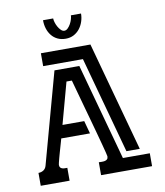

<svg xmlns="http://www.w3.org/2000/svg" viewBox="-88 -874 812 947"><g transform="rotate(-10 318.0 -401.0)"><path d="M196.8 -276.9H305.7L323.2 -212.4H179.2Q178.2 -208.5 175.3 -198.2Q172.4 -188 168.5 -174.6Q164.6 -161.1 160.4 -146.5Q156.2 -131.8 152.8 -119.1Q149.4 -106.4 147.2 -97.4Q145 -88.4 145 -85.9Q145 -77.1 148.7 -72.8Q152.3 -68.4 158.2 -66.4Q164.1 -64.5 170.9 -64.5Q177.7 -64.5 183.6 -64.5V0H39.1V-64.5Q53.7 -64.5 64.7 -71.8Q75.7 -79.1 79.6 -93.8L204.6 -548.8H329.1L461.9 -64.5H596.7V0H341.3V-64.5Q347.7 -64.5 355.7 -64.2Q363.8 -64 371.1 -65.4Q378.4 -66.9 383.3 -71.5Q388.2 -76.2 388.2 -85.9Q388.2 -88.4 384 -105.2Q379.9 -122.1 372.8 -148.4Q365.7 -174.8 356.7 -208Q347.7 -241.2 337.9 -276.4Q328.1 -311.5 318.6 -345.7Q309.1 -379.9 301.3 -408.4Q293.5 -437 287.8 -457.3Q282.2 -477.5 280.3 -484.4H253.4ZM401.4 -643.6 551.8 -94.7H484.9L352.5 -579.1H153.3V-643.6ZM287.1 -692.9Q263.7 -692.9 245.8 -701.7Q228 -710.4 216.1 -725.6Q204.1 -740.7 198 -760.3Q191.9 -779.8 191.9 -801.8V-802.2H242.7Q242.7 -794.4 246.1 -782.7Q249.5 -771 255.6 -760Q261.7 -749 269.8 -741Q277.8 -732.9 287.1 -732.9Q296.4 -732.9 304.4 -741Q312.5 -749 318.6 -760Q324.7 -771 328.1 -782.7Q331.5 -794.4 331.5 -802.2H382.3Q382.3 -781.7 375.7 -762Q369.1 -742.2 356.9 -726.8Q344.7 -711.4 327.1 -702.1Q309.6 -692.9 287.1 -692.9Z"/></g></svg>

Font: Isar CAT
Style: Regular
Weight: 400
Designer: Digitized by Peter Wiegel
Foundry: CAT-Fonts, Peter Wiegel
Version: Version 1.000; ttfautohint (v1.3)